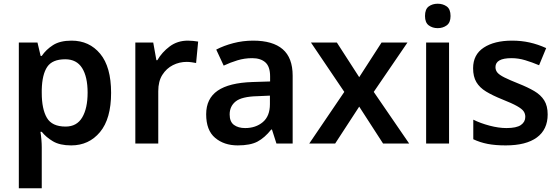

<svg xmlns="http://www.w3.org/2000/svg" viewBox="-20 -770 2999 1030"><path d="M364 -552Q459 -552 517.5 -481.5Q576 -411 576 -272Q576 -133 516.5 -61.5Q457 10 362 10Q301 10 264 -12Q227 -34 204 -63H197Q200 -45 202 -22Q204 1 204 20V240H81V-542H181L198 -470H204Q227 -504 264.5 -528Q302 -552 364 -552ZM330 -452Q261 -452 233.5 -411.5Q206 -371 204 -289V-272Q204 -185 231.5 -138Q259 -91 332 -91Q392 -91 421 -140Q450 -189 450 -273Q450 -358 420.5 -405Q391 -452 330 -452Z M988 -552Q1001 -552 1016.5 -550.5Q1032 -549 1043 -547L1032 -432Q1022 -434 1008 -436Q994 -438 982 -438Q942 -438 907.5 -420.5Q873 -403 851 -368.5Q829 -334 829 -281V0H706V-542H802L819 -447H824Q849 -490 890.5 -521Q932 -552 988 -552Z M1338 -552Q1443 -552 1496.5 -506Q1550 -460 1550 -364V0H1463L1439 -75H1435Q1400 -31 1361.5 -10.5Q1323 10 1255 10Q1182 10 1134 -30.5Q1086 -71 1086 -157Q1086 -241 1147.5 -283.5Q1209 -326 1335 -330L1429 -333V-360Q1429 -413 1403.5 -435.5Q1378 -458 1333 -458Q1292 -458 1254 -446.5Q1216 -435 1180 -418L1140 -504Q1180 -525 1231.5 -538.5Q1283 -552 1338 -552ZM1361 -254Q1277 -252 1244.5 -226Q1212 -200 1212 -156Q1212 -117 1235 -100Q1258 -83 1295 -83Q1352 -83 1390 -115Q1428 -147 1428 -211V-257Z M1827 -277 1648 -542H1787L1907 -356L2027 -542H2166L1985 -277L2175 0H2035L1907 -198L1778 0H1639Z M2328 -750Q2356 -750 2376.5 -735.5Q2397 -721 2397 -684Q2397 -649 2376.5 -634Q2356 -619 2328 -619Q2300 -619 2280 -634Q2260 -649 2260 -684Q2260 -721 2280 -735.5Q2300 -750 2328 -750ZM2389 -542V0H2266V-542Z M2918 -156Q2918 -75 2860 -32.5Q2802 10 2693 10Q2637 10 2596 2Q2555 -6 2519 -23V-128Q2557 -109 2606 -96Q2655 -83 2697 -83Q2751 -83 2774.5 -99.5Q2798 -116 2798 -143Q2798 -160 2789 -173Q2780 -186 2753.5 -201Q2727 -216 2674 -237Q2622 -258 2587.5 -279Q2553 -300 2535.5 -329.5Q2518 -359 2518 -404Q2518 -477 2575 -514.5Q2632 -552 2727 -552Q2777 -552 2821.5 -542Q2866 -532 2910 -512L2872 -420Q2834 -436 2797.5 -447Q2761 -458 2724 -458Q2638 -458 2638 -410Q2638 -393 2648.5 -380.5Q2659 -368 2686 -354.5Q2713 -341 2763 -321Q2811 -302 2846 -281.5Q2881 -261 2899.5 -231.5Q2918 -202 2918 -156Z"/></svg>

Font: Noto Sans New Tai Lue Semibold
Style: Regular
Weight: 400
Designer: Monotype Design Team
Foundry: Monotype Imaging Inc.
Version: Version 2.004; ttfautohint (v1.8.4.7-5d5b)